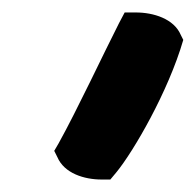

<svg xmlns="http://www.w3.org/2000/svg" viewBox="-20 -812 314 308"><path d="M67 -570 72 -560C83 -534 115 -524 143 -524H157L167 -536C194 -569 250 -665 274 -748L270 -756C259 -782 226 -792 198 -792H180L171 -775C147 -728 104 -636 74 -582Z"/></svg>

Font: Snowfall
Style: BlkObl
Weight: 900
Designer: Jasper
Foundry: Cannot Into Space Fonts
Version: Version 0.9